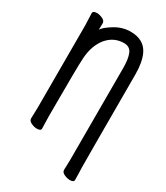

<svg xmlns="http://www.w3.org/2000/svg" viewBox="-217 -810 933 1076"><g transform="rotate(30 250.0 -271.5)"><path d="M419 174Q402 174 382.5 165Q363 156 363 140Q364 132 364 112.5Q364 93 365 73V-519Q365 -578 351.5 -610.5Q338 -643 300 -643Q234 -643 190 -590Q148 -537 143 -455Q139 -410 139 -79Q139 -56 141 2Q141 17 115 17Q98 17 78.5 8Q59 -1 59 -17Q59 -44 61 -88V-621Q58 -684 58 -697Q58 -713 84 -713Q101 -713 120.5 -704Q140 -695 140 -679L139 -637Q151 -658 199 -687.5Q247 -717 300 -717Q387 -717 419 -650Q442 -601 442 -523Q442 58 443 79Q445 124 445 159Q445 174 419 174Z"/></g></svg>

Font: LXGW WenKai Mono Medium
Style: Regular
Weight: 500
Monospace: yes
Designer: LXGW / Fontworks Inc.
Foundry: LXGW / Fontworks Inc.
Version: Version 1.520; June 14, 2025